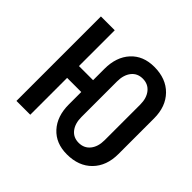

<svg xmlns="http://www.w3.org/2000/svg" viewBox="-142 -717 884 884"><g transform="rotate(45 300.0 -275.0)"><path d="M395 10Q323 10 281 -36Q239 -82 239 -159V-240H147V0H57V-550H147V-317H239V-391Q239 -468 281 -514Q323 -560 395 -560Q472 -560 517 -514Q562 -468 562 -391V-159Q562 -82 517 -36Q472 10 395 10ZM396 -66Q431 -66 451.5 -91.5Q472 -117 472 -159V-391Q472 -433 451.5 -458.5Q431 -484 396 -484Q361 -484 341 -458.5Q321 -433 321 -391V-159Q321 -117 341 -91.5Q361 -66 396 -66Z"/></g></svg>

Font: JetBrainsMono NFM Medium
Style: Regular
Weight: 500
Monospace: yes
Designer: Philipp Nurullin, Konstantin Bulenkov
Foundry: JetBrains
Version: Version 2.304; ttfautohint (v1.8.4.7-5d5b);Nerd Fonts 3.3.0